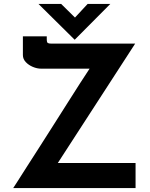

<svg xmlns="http://www.w3.org/2000/svg" viewBox="-20 -953 759 973"><path d="M47 0Q50 -4 68 -32.5Q86 -61 114.5 -105.5Q143 -150 178 -204.5Q213 -259 250 -317.5Q287 -376 322 -431Q357 -486 386 -531.5Q415 -577 434 -605H189Q168 -605 146.5 -614Q125 -623 110.5 -638.5Q96 -654 96 -674V-769H217V-755Q217 -738 222.5 -735Q228 -732 240 -732Q246 -732 249 -732H665L273 -127H667V0ZM290 -933 360 -864 424 -933H539L359 -752H358L175 -933Z"/></svg>

Font: Reem Kufi SemiBold
Style: Regular
Weight: 600
Designer: Khaled Hosny
Version: Version 1.001